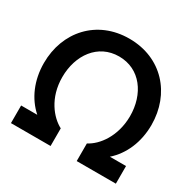

<svg xmlns="http://www.w3.org/2000/svg" viewBox="-161 -901 1072 1066"><g transform="rotate(30 375.0 -367.5)"><path d="M38.5 0H292.5V-113C230 -145.5 157.5 -231 157.5 -364C157.5 -505.5 239.5 -621 374.5 -621C510 -621 592.5 -505.5 592 -362.5C591 -234.5 524 -145.5 460 -113V0H711V-113H607.5C677.5 -175 719.5 -269.5 719.5 -381C719.5 -580.5 583 -735 374.5 -735C166.5 -735 30 -580.5 30 -381C30 -269.5 72 -175 142 -113H38.5Z"/></g></svg>

Font: Eudonet
Style: Bold
Weight: 700
Designer: Mikhail Sharanda
Foundry: Mikhail Sharanda
Version: Version 4.503;Glyphs 3.1.2 (3151)